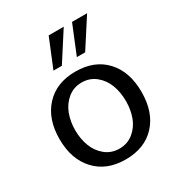

<svg xmlns="http://www.w3.org/2000/svg" viewBox="-179 -864 929 997"><g transform="rotate(-30 286.0 -365.0)"><path d="M437 -248Q437 -300.3 420.7 -344.5Q404.3 -388.7 368.9 -417.7Q333.5 -446.8 285.2 -446.8Q236.8 -446.8 201.4 -417.7Q166 -388.7 149.4 -344.5Q132.8 -300.3 132.8 -248Q132.8 -196.3 149.4 -152.3Q166 -108.4 201.4 -79.6Q236.8 -50.8 285.2 -50.8Q333.5 -50.8 368.9 -79.6Q404.3 -108.4 420.7 -152.3Q437 -196.3 437 -248ZM530.8 -250V-248Q530.8 -127.4 465.1 -56.6Q399.4 14.2 285.2 14.2Q171.4 14.2 105.2 -57.4Q39.1 -128.9 39.1 -249Q39.1 -369.1 105.2 -440.7Q171.4 -512.2 285.2 -512.2Q399.4 -512.2 465.1 -441.4Q530.8 -370.6 530.8 -250ZM350.1 -744.1 240.2 -573.2H189.9L259.8 -744.1ZM490.2 -744.1 379.9 -573.2H330.1L399.9 -744.1Z"/></g></svg>

Font: Perun
Style: Regular
Weight: 400
Version: Version 1.0000